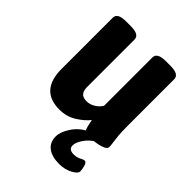

<svg xmlns="http://www.w3.org/2000/svg" viewBox="-207 -632 934 934"><g transform="rotate(45 260.0 -164.5)"><path d="M180 8Q48 8 48 -140V-492Q48 -508 62 -516.5Q76 -525 109 -525H137Q169 -525 183.5 -516.5Q198 -508 198 -492V-165Q198 -141 208.5 -127.5Q219 -114 246 -114Q267 -114 288 -126.5Q309 -139 321 -159V-492Q321 -508 335.5 -516.5Q350 -525 382 -525H410Q442 -525 456.5 -516.5Q471 -508 471 -492V-174Q471 -130 473.5 -104Q476 -78 478.5 -62.5Q481 -47 481 -36Q481 -24 466.5 -17Q452 -10 431.5 -6Q411 -2 392.5 -1Q374 0 366 0Q348 0 342 -13Q336 -26 328 -68Q306 -40 267.5 -16Q229 8 180 8ZM366 196Q316 196 288 174.5Q260 153 260 113Q260 81 286 42Q312 3 354 -17L419 -10Q387 9 368 37Q349 65 349 85Q349 113 383 113Q405 113 420.5 104.5Q436 96 443 96Q454 96 459.5 115.5Q465 135 465 148Q465 164 435 180Q405 196 366 196Z"/></g></svg>

Font: Asap Semi Condensed
Style: Bold
Weight: 700
Width: 4
Designer: Pablo Cosgaya
Foundry: Omnibus-Type
Version: Version 3.001; ttfautohint (v1.8.4.7-5d5b)